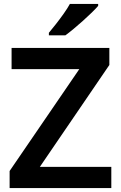

<svg xmlns="http://www.w3.org/2000/svg" viewBox="-20 -958 616 978"><path d="M547 0H29V-87L384 -606H39V-714H537V-627L183 -108H547ZM480 -928Q468 -914 447.5 -894Q427 -874 402.5 -852Q378 -830 354.5 -810.5Q331 -791 313 -778H229V-791Q245 -810 265 -835.5Q285 -861 304.5 -888.5Q324 -916 336 -938H480Z"/></svg>

Font: Noto Sans Cham SemiBold
Style: Regular
Weight: 600
Version: Version 2.002